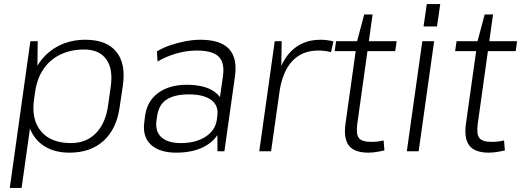

<svg xmlns="http://www.w3.org/2000/svg" viewBox="-20 -742 2557 942"><path d="M321 7Q249 7 199 -24Q149 -55 127 -111.5Q105 -168 115 -245L123 -301Q134 -377 171.5 -432Q209 -487 267.5 -517Q326 -547 399 -547Q502 -547 550 -489Q598 -431 583 -324L567 -216Q552 -109 488 -51Q424 7 321 7ZM129 -540H165L163 -367L86 180H28ZM328 -40Q403 -40 450.5 -88.5Q498 -137 510 -223L523 -315Q536 -403 501.5 -451Q467 -499 393 -499Q327 -499 275.5 -474Q224 -449 192.5 -402Q161 -355 152 -289L147 -254Q133 -155 181.5 -97.5Q230 -40 328 -40Z M1046 -173 1074 -369Q1083 -435 1052.5 -464.5Q1022 -494 945 -494Q896 -494 846.5 -480Q797 -466 753 -440L750 -490Q778 -507 814 -519.5Q850 -532 889 -539.5Q928 -547 963 -547Q1061 -547 1103 -502.5Q1145 -458 1133 -369L1081 0H1047ZM845 7Q762 7 720 -32.5Q678 -72 688 -143L692 -175Q702 -246 756 -286Q810 -326 897 -326Q989 -326 1037.5 -288Q1086 -250 1076 -180L1071 -146Q1061 -74 1000.5 -33.5Q940 7 845 7ZM867 -40Q941 -40 989 -71.5Q1037 -103 1044 -156L1046 -172Q1054 -223 1017 -251Q980 -279 906 -279Q838 -279 798 -254Q758 -229 750 -167L748 -153Q740 -98 771.5 -69Q803 -40 867 -40Z M1328 -540H1362L1359 -346L1310 0H1252ZM1329 -305Q1346 -424 1403.5 -485.5Q1461 -547 1552 -547Q1568 -547 1584 -545Q1600 -543 1616 -539L1604 -486Q1577 -494 1541 -494Q1462 -494 1413.5 -442Q1365 -390 1350 -285Z M1788 7Q1719 7 1692 -27.5Q1665 -62 1675 -135L1732 -540L1767 -671H1808L1733 -135Q1726 -83 1741 -64.5Q1756 -46 1802 -46Q1817 -46 1831.5 -47.5Q1846 -49 1862 -53L1866 -4Q1853 -1 1839.5 1.5Q1826 4 1813 5.5Q1800 7 1788 7ZM1629 -540H1926L1919 -491H1622Z M2110 -540 2034 0H1976L2052 -540ZM2140 -722 2124 -612H2058L2074 -722Z M2379 7Q2310 7 2283 -27.5Q2256 -62 2266 -135L2323 -540L2358 -671H2399L2324 -135Q2317 -83 2332 -64.5Q2347 -46 2393 -46Q2408 -46 2422.5 -47.5Q2437 -49 2453 -53L2457 -4Q2444 -1 2430.5 1.5Q2417 4 2404 5.5Q2391 7 2379 7ZM2220 -540H2517L2510 -491H2213Z"/></svg>

Font: Pathway Extreme 8pt Thin 12pt
Style: Italic
Weight: 100
Italic angle: -8°
Version: Version 1.001;gftools[0.9.26]